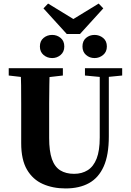

<svg xmlns="http://www.w3.org/2000/svg" viewBox="-20 -1040 733 1078"><path d="M348 18Q277 18 220.5 -7Q164 -32 131.5 -87.5Q99 -143 99 -236V-355Q99 -405 99 -457.5Q99 -510 98.5 -561Q98 -612 96 -657H259Q258 -612 257 -561.5Q256 -511 256 -458.5Q256 -406 256 -355V-266Q256 -191 271.5 -147Q287 -103 318.5 -83.5Q350 -64 396 -64Q440 -64 472.5 -84.5Q505 -105 522.5 -149.5Q540 -194 540 -268V-657H591V-274Q591 -170 562.5 -106Q534 -42 480 -12Q426 18 348 18ZM29 -616V-657H333V-616L203 -601H158ZM457 -616V-657H666V-616L576 -607H552ZM273 -714Q245 -714 224.5 -731.5Q204 -749 204 -779Q204 -810 224.5 -827Q245 -844 273 -844Q300 -844 320.5 -827Q341 -810 341 -779Q341 -749 320.5 -731.5Q300 -714 273 -714ZM511 -714Q483 -714 463 -731.5Q443 -749 443 -779Q443 -810 463 -827Q483 -844 511 -844Q538 -844 559 -827Q580 -810 580 -779Q580 -749 559 -731.5Q538 -714 511 -714ZM250 -1020 425 -913H359L534 -1020L560 -993L429 -849H355L224 -993Z"/></svg>

Font: Source Serif 4 36pt
Style: Bold
Weight: 700
Designer: Frank Grießhammer
Foundry: Adobe Systems Incorporated
Version: Version 4.004;hotconv 1.0.116;makeotfexe 2.5.65601